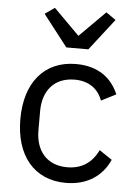

<svg xmlns="http://www.w3.org/2000/svg" viewBox="-55 -815 613 869"><g transform="rotate(5 251.5 -380.5)"><path d="M326 -599 437 -742 393 -773 276 -656 159 -773 115 -742 226 -599ZM277 12C375 12 442 -36 475 -110L417 -149C389 -90 342 -59 277 -59C182 -59 133 -124 133 -214V-302C133 -392 182 -457 277 -457C340 -457 384 -426 403 -373L470 -407C440 -478 379 -528 277 -528C132 -528 47 -423 47 -258C47 -93 132 12 277 12Z"/></g></svg>

Font: LVC Sans
Style: Regular
Weight: 400
Designer: Mike Abbink, Paul van der Laan, Pieter van Rosmalen
Foundry: Bold Monday
Version: Version 3.0